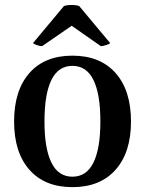

<svg xmlns="http://www.w3.org/2000/svg" viewBox="-20 -756 597 790"><path d="M278 14Q164 14 101 -57.5Q38 -129 38 -256Q38 -384 101 -455.5Q164 -527 278 -527Q392 -527 455.5 -455.5Q519 -384 519 -256Q519 -129 455.5 -57.5Q392 14 278 14ZM278 -29Q336 -29 364.5 -87Q393 -145 393 -256Q393 -369 364.5 -427Q336 -485 278 -485Q220 -485 191.5 -427Q163 -369 163 -256Q163 -145 191.5 -87Q220 -29 278 -29ZM153 -566Q145 -566 131.5 -570.5Q118 -575 116 -579L243 -731Q249 -734 262 -735Q275 -736 287.5 -735Q300 -734 306 -731L433 -579Q431 -575 416.5 -570.5Q402 -566 395 -566L275 -650Z"/></svg>

Font: Arima SemiBold
Style: Regular
Weight: 600
Designer: Joana Correia and Natanael Gama
Foundry: NDISCOVER
Version: Version 1.101;gftools[0.9.23]